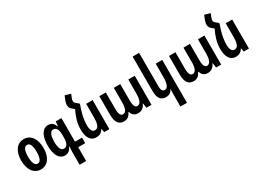

<svg xmlns="http://www.w3.org/2000/svg" viewBox="-20 -1690 3892 2850"><g transform="rotate(-30 1925.5 -265.0)"><path d="M226 11C341 11 415 -87 415 -248C415 -408 340 -508 225 -508C112 -508 33 -414 33 -248C33 -87 111 11 226 11ZM225 -88C177 -88 150 -143 150 -250C150 -356 176 -409 225 -409C276 -409 298 -347 298 -250C298 -142 272 -88 225 -88Z M754 237H866V1H986V-94H866V-498H769L761 -424H754C731 -482 697 -508 640 -508C541 -508 485 -404 485 -245C485 -85 541 10 636 10C691 10 729 -18 754 -78H758C755 -36 754 0 754 18ZM674 -85C627 -85 598 -133 598 -244C598 -354 625 -413 674 -413C727 -413 754 -369 754 -274V-231C754 -133 725 -85 674 -85Z M1208 -550 1172 -580C1145 -599 1138 -614 1138 -633C1138 -649 1144 -671 1154 -694L1173 -739L1076 -767L1048 -697C1039 -673 1032 -650 1032 -624C1032 -586 1044 -565 1073 -542L1108 -512C1058 -409 1028 -311 1028 -206C1028 -70 1080 10 1172 10C1234 10 1272 -16 1298 -62H1301L1313 0H1401V-498H1290V-268C1290 -140 1263 -92 1208 -92C1163 -92 1140 -143 1140 -209C1140 -331 1173 -443 1208 -536Z M1649 10C1711 10 1748 -24 1770 -76H1779C1792 -29 1825 10 1891 10C1959 10 1999 -30 2018 -80H2024L2036 0H2123V-498H2012V-262C2012 -155 1990 -89 1933 -89C1897 -89 1875 -126 1875 -218V-498H1764V-251C1764 -145 1739 -89 1686 -89C1650 -89 1627 -127 1627 -212V-498H1516V-178C1516 -50 1562 10 1649 10Z M2594 237V-498H2482V-268C2482 -153 2455 -92 2405 -92C2367 -92 2349 -121 2349 -191V-760H2238V-166C2238 -43 2288 10 2367 10C2427 10 2462 -16 2482 -62H2485C2484 -38 2482 -12 2482 12V237Z M2843 10C2905 10 2942 -24 2964 -76H2973C2986 -29 3019 10 3085 10C3153 10 3193 -30 3212 -80H3218L3230 0H3317V-498H3206V-262C3206 -155 3184 -89 3127 -89C3091 -89 3069 -126 3069 -218V-498H2958V-251C2958 -145 2933 -89 2880 -89C2844 -89 2821 -127 2821 -212V-498H2710V-178C2710 -50 2756 10 2843 10Z M3600 -550 3564 -580C3537 -599 3530 -614 3530 -633C3530 -649 3536 -671 3546 -694L3565 -739L3468 -767L3440 -697C3431 -673 3424 -650 3424 -624C3424 -586 3436 -565 3465 -542L3500 -512C3450 -409 3420 -311 3420 -206C3420 -70 3472 10 3564 10C3626 10 3664 -16 3690 -62H3693L3705 0H3793V-498H3682V-268C3682 -140 3655 -92 3600 -92C3555 -92 3532 -143 3532 -209C3532 -331 3565 -443 3600 -536Z"/></g></svg>

Font: Noto Sans Armenian ExtraCondensed SemiBold
Style: Regular
Weight: 600
Width: 2
Designer: Monotype Design Team
Foundry: Monotype Imaging Inc.
Version: Version 2.008